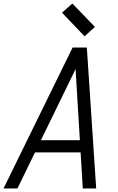

<svg xmlns="http://www.w3.org/2000/svg" viewBox="-49 -1070 669 1090"><path d="M-29 0 363 -800H444L497 0H421L380 -678L50 0ZM101 -205 134 -274H450L453 -205ZM431 -864 303 -998 362 -1050 490 -917Z"/></svg>

Font: Victor Mono
Style: Italic
Weight: 400
Italic angle: -12°
Monospace: yes
Designer: Rune Bjørnerås
Version: Version 1.561;gftools[0.9.30]